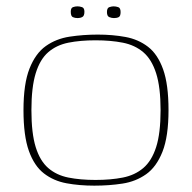

<svg xmlns="http://www.w3.org/2000/svg" viewBox="-20 -578 605 605"><path d="M277 7Q230 7 189.5 -0.5Q149 -8 118.5 -31.5Q88 -55 71 -102.5Q54 -150 54 -231Q54 -314 73 -362Q92 -410 124.5 -433Q157 -456 199.5 -462.5Q242 -469 288 -469Q335 -469 375.5 -461.5Q416 -454 446.5 -430.5Q477 -407 494 -359.5Q511 -312 511 -231Q511 -148 492 -100Q473 -52 440.5 -29Q408 -6 366 0.5Q324 7 277 7ZM281 -11Q329 -11 367 -18.5Q405 -26 431.5 -48.5Q458 -71 472 -114.5Q486 -158 486 -231Q486 -303 472 -347Q458 -391 431.5 -413.5Q405 -436 367 -443.5Q329 -451 281 -451Q233 -451 195.5 -443.5Q158 -436 132 -413.5Q106 -391 92.5 -347Q79 -303 79 -231Q79 -158 92.5 -114.5Q106 -71 132 -48.5Q158 -26 195.5 -18.5Q233 -11 281 -11ZM339 -521Q332 -521 324.5 -524Q317 -527 317 -540Q317 -553 324.5 -555.5Q332 -558 338 -558Q345 -558 352.5 -555.5Q360 -553 360 -540Q360 -527 354 -524Q348 -521 339 -521ZM225 -521Q216 -521 209.5 -524Q203 -527 203 -541Q203 -553 210 -555.5Q217 -558 224 -558Q231 -558 238.5 -555.5Q246 -553 246 -541Q246 -528 239.5 -524.5Q233 -521 225 -521Z"/></svg>

Font: Genos Thin Thin
Style: Regular
Weight: 250
Version: Version 1.010